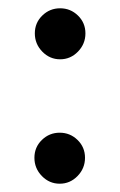

<svg xmlns="http://www.w3.org/2000/svg" viewBox="-20 -437 289 463"><path d="M81 -99.5Q99 -117 124 -117Q149 -117 167 -99.5Q185 -82 185 -56.5Q185 -31 167 -12.5Q149 6 124 6Q99 6 81 -12.5Q63 -31 63 -56.5Q63 -82 81 -99.5ZM82 -399.5Q100 -417 125 -417Q150 -417 168 -399.5Q186 -382 186 -356.5Q186 -331 168 -312.5Q150 -294 125 -294Q100 -294 82 -312.5Q64 -331 64 -356.5Q64 -382 82 -399.5Z"/></svg>

Font: Rambla
Style: Regular
Weight: 400
Designer: Martin Sommaruga
Foundry: Martin Sommaruga
Version: Version 1.001